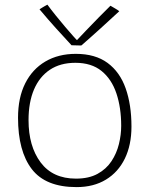

<svg xmlns="http://www.w3.org/2000/svg" viewBox="-20 -764 626 804"><path d="M300.5 19.5Q171 19.5 113.2 -55.8Q55.5 -131 55.5 -271Q55.5 -355 85.5 -414.8Q115.5 -474.5 170 -506.5Q224.5 -538.5 297.5 -538.5Q379 -538.5 430.5 -500.5Q482 -462.5 506.2 -394Q530.5 -325.5 530.5 -234Q530.5 -157 502.8 -100Q475 -43 423.5 -11.8Q372 19.5 300.5 19.5ZM298 -16Q352 -16 388.5 -36Q425 -56 446.8 -89Q468.5 -122 478 -160.8Q487.5 -199.5 487.5 -237Q487.5 -313 467.5 -372.8Q447.5 -432.5 405.2 -466.8Q363 -501 295.5 -501Q232.5 -501 188.8 -471.8Q145 -442.5 122.2 -388.8Q99.5 -335 99.5 -261Q99.5 -151.5 150.2 -83.8Q201 -16 298 -16ZM442.5 -740Q447 -737.5 452 -734.5Q457 -731.5 462.2 -728.5Q467.5 -725.5 472 -722.5Q476.5 -719.5 479.5 -717Q433 -674 400.8 -644.8Q368.5 -615.5 348.8 -598.2Q329 -581 320.5 -573.5Q314 -573.5 306.5 -573.8Q299 -574 292 -574.2Q285 -574.5 279.5 -574.5Q247.5 -609 214.2 -645.8Q181 -682.5 145.5 -725Q151 -728.5 156.2 -731.8Q161.5 -735 167 -738.2Q172.5 -741.5 178.5 -744.5Q193.5 -724 213.2 -699.5Q233 -675 252.5 -652Q272 -629 286.5 -612.8Q301 -596.5 305.5 -593H299.5Q314 -608.5 340 -635.8Q366 -663 394 -691.5Q422 -720 442.5 -740Z"/></svg>

Font: Grandstander Thin Thin
Style: Regular
Weight: 250
Version: Version 1.200